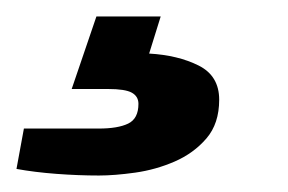

<svg xmlns="http://www.w3.org/2000/svg" viewBox="-97 -31 350 233"><path d="M23 182Q-2 182 -28.5 180Q-55 178 -77 174L-68 125H23Q46 125 58.5 119Q71 113 71 95Q71 86 63 81.5Q55 77 34 77H-10L20 -11H98L84 34Q119 36 144 48.5Q169 61 169 90Q169 119 153.5 137Q138 155 115 165Q92 175 67 178.5Q42 182 23 182Z"/></svg>

Font: Archivo SemiBold SemiBold
Style: Italic
Weight: 600
Italic angle: -10°
Version: Version 2.001